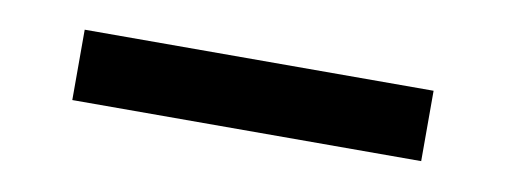

<svg xmlns="http://www.w3.org/2000/svg" viewBox="-26 -26 580 219"><g transform="rotate(10 263.5 83.0)"><path d="M464.5 42V123.5L60.5 124V42.5Z"/></g></svg>

Font: Public Sans Medium
Style: Regular
Weight: 500
Designer: The Public Sans Project Authors: Dan O. Williams and USWDS (Libre Franklin designed by Pablo Impallari and Rodrigo Fuenz
Version: Version 1.007